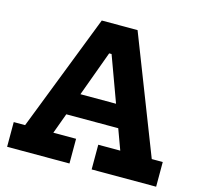

<svg xmlns="http://www.w3.org/2000/svg" viewBox="-109 -877 1041 995"><g transform="rotate(15 412.0 -379.5)"><path d="M618.5 -361.5V-242H199V-361.5ZM753 -132.5H812V0H466V-132.5H584L380.5 -687.5L456.5 -604.5H358.5L428.5 -687.5L225 -132.5H347V0H12.5V-132.5H73.5L317 -759H509Z"/></g></svg>

Font: Hepta Slab ExtraLight
Style: Bold
Weight: 700
Version: Version 1.102